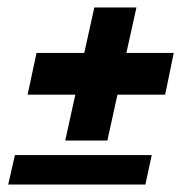

<svg xmlns="http://www.w3.org/2000/svg" viewBox="-20 -563 519 515"><path d="M2 -68 20 -147H387L370 -68ZM54 -309 78 -421H206L233 -543H346L319 -421H446L423 -309H295L268 -186H155L182 -309Z"/></svg>

Font: Lobster Two
Style: Bold Italic
Weight: 700
Designer: Pablo Impallari
Foundry: Pablo Impallari. www.impallari.com
Version: Version 1.006